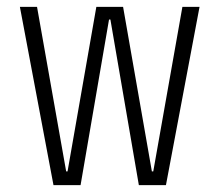

<svg xmlns="http://www.w3.org/2000/svg" viewBox="-20 -540 640 560"><path d="M136 0 38 -520H88L173 -40H177L261 -520H339L423 -40H427L512 -520H562L464 0H385L302 -483H298L215 0Z"/></svg>

Font: M PLUS Code Latin 60 Light
Style: Regular
Weight: 300
Width: 7
Monospace: yes
Designer: Coji Morishita
Foundry: UNDERFOREST DESIGN
Version: Version 1.005; ttfautohint (v1.8.3)